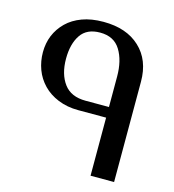

<svg xmlns="http://www.w3.org/2000/svg" viewBox="-93 -671 678 750"><g transform="rotate(15 246.0 -296.0)"><path d="M36.1 -417Q36.1 -453.6 48.8 -484.9Q62 -516.6 86.9 -541Q111.8 -565.4 148.9 -579.1Q185.5 -592.8 234.9 -592.8Q328.1 -592.8 381.8 -542.5Q436 -492.2 436 -404.8V1H340.8V-233.9H228Q183.1 -233.9 146 -249Q109.9 -263.7 85.4 -289.1Q60.5 -314.9 48.3 -347.7Q36.1 -380.9 36.1 -417ZM340.8 -399.9Q340.8 -464.8 314.9 -506.8Q289.1 -548.8 232.9 -548.8Q179.2 -548.8 154.8 -512.7Q129.9 -476.1 129.9 -416Q129.9 -353.5 158.7 -314.9Q187 -276.9 246.1 -276.9H340.8Z"/></g></svg>

Font: SimahzazaarabicW05-Regular
Style: Regular
Weight: 400
Designer: Ahmed zaza
Foundry: Ahmed zaza
Version: Version 1.001